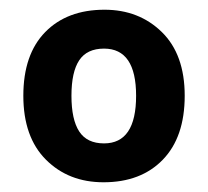

<svg xmlns="http://www.w3.org/2000/svg" viewBox="-20 -742 428 395"><path d="M360 -545Q360 -460 315 -413.5Q270 -367 193 -367Q121 -367 74.5 -413.5Q28 -460 28 -545Q28 -630 73 -676Q118 -722 195 -722Q266 -722 313 -676Q360 -630 360 -545ZM127 -545Q127 -496 143 -471.5Q159 -447 194 -447Q260 -447 260 -545Q260 -642 194 -642Q159 -642 143 -618Q127 -594 127 -545Z"/></svg>

Font: Noto IKEA Simplified Chinese
Style: Bold
Weight: 700
Designer: Monotype Design Team
Foundry: Monotype Imaging Inc.
Version: Version 1.100